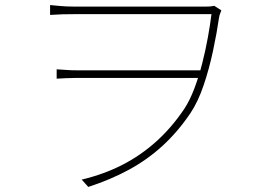

<svg xmlns="http://www.w3.org/2000/svg" viewBox="-20 -715 1040 759"><path d="M178 -695Q190 -694 215.5 -691.5Q241 -689 270 -689Q288 -689 330 -689Q372 -689 428 -689Q484 -689 543.5 -689Q603 -689 656.5 -689Q710 -689 747.5 -689Q785 -689 796 -689Q807 -689 814.5 -690Q822 -691 827 -692L855 -674Q854 -670 851 -663.5Q848 -657 846 -646Q837 -584 822 -513.5Q807 -443 785 -378Q763 -313 733 -268Q683 -194 623 -139Q563 -84 490.5 -44.5Q418 -5 329 24L303 -5Q391 -26 464 -63.5Q537 -101 598 -156Q659 -211 708 -284Q730 -317 748 -364.5Q766 -412 779.5 -465Q793 -518 802 -568.5Q811 -619 816 -659Q801 -659 760 -659Q719 -659 663.5 -659Q608 -659 547 -659Q486 -659 429.5 -659Q373 -659 330.5 -659Q288 -659 270 -659Q248 -659 227.5 -658.5Q207 -658 178 -656ZM784 -407Q770 -407 731.5 -407Q693 -407 641 -407Q589 -407 532.5 -407Q476 -407 424.5 -407Q373 -407 335.5 -407Q298 -407 285 -407Q261 -407 242 -406Q223 -405 204 -404V-441Q223 -440 242 -438.5Q261 -437 285 -437Q298 -437 336 -437Q374 -437 426.5 -437Q479 -437 536 -437Q593 -437 645.5 -437Q698 -437 737 -437Q776 -437 791 -437Z"/></svg>

Font: Noto Sans SC Thin
Style: Regular
Weight: 100
Designer: Ryoko NISHIZUKA 西塚涼子 (kana, bopomofo & ideographs); Paul D. Hunt (Latin, Greek & Cyrillic); Sandoll Communications 산돌커뮤니
Foundry: Adobe
Version: Version 2.004-H2;hotconv 1.0.118;makeotfexe 2.5.65603